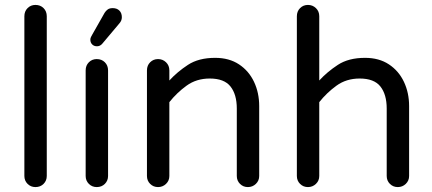

<svg xmlns="http://www.w3.org/2000/svg" viewBox="-20 -755 1756 780"><path d="M124 5Q105 5 92 -8Q79 -21 79 -40V-689Q79 -709 92 -722Q105 -735 124 -735Q144 -735 157 -722Q170 -709 170 -689V-40Q170 -21 157 -8Q144 5 124 5Z M373 5Q354 5 341 -8Q328 -21 328 -40V-469Q328 -489 341 -502Q354 -515 373 -515Q393 -515 406 -502Q419 -489 419 -469V-40Q419 -21 406 -8Q393 5 373 5ZM374 -567Q362 -567 354.5 -574.5Q347 -582 347 -594Q347 -600 350 -605.5Q353 -611 354 -613L405 -703Q410 -711 417.5 -716.5Q425 -722 438 -722Q455 -722 465 -712Q475 -702 475 -685Q475 -671 465 -660L396 -578Q387 -567 374 -567Z M622 5Q603 5 590 -8Q577 -21 577 -40V-469Q577 -489 590 -502Q603 -515 622 -515Q641 -515 654.5 -502Q668 -489 668 -469V-428Q700 -463 743.5 -491.5Q787 -520 854 -520Q911 -520 951 -493.5Q991 -467 1012 -422.5Q1033 -378 1033 -324V-40Q1033 -21 1019.5 -8Q1006 5 987 5Q968 5 955 -8Q942 -21 942 -40V-314Q942 -371 916.5 -403.5Q891 -436 832 -436Q778 -436 738 -407Q698 -378 668 -340V-40Q668 -21 654.5 -8Q641 5 622 5Z M1231 5Q1212 5 1199 -8Q1186 -21 1186 -40V-689Q1186 -709 1199 -722Q1212 -735 1231 -735Q1250 -735 1263.5 -722Q1277 -709 1277 -689V-428Q1309 -463 1352.5 -491.5Q1396 -520 1463 -520Q1520 -520 1560 -493.5Q1600 -467 1621 -422.5Q1642 -378 1642 -324V-40Q1642 -21 1628.5 -8Q1615 5 1596 5Q1577 5 1564 -8Q1551 -21 1551 -40V-314Q1551 -371 1525.5 -403.5Q1500 -436 1441 -436Q1387 -436 1347 -407Q1307 -378 1277 -340V-40Q1277 -21 1263.5 -8Q1250 5 1231 5Z"/></svg>

Font: Varela Round
Style: Regular
Weight: 400
Designer: Joe Prince, Avraham Cornfeld
Foundry: Joe Prince, Avraham Cornfeld
Version: Version 3.010; ttfautohint (v1.8.4.7-5d5b)